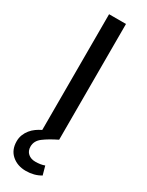

<svg xmlns="http://www.w3.org/2000/svg" viewBox="-219 -664 691 905"><g transform="rotate(30 126.0 -212.0)"><path d="M172 0Q127 22 99 43Q71 64 71 95Q71 119 86.5 132.5Q102 146 126 146Q155 146 176 138L189 185Q154 206 109 206Q63 206 32.5 179.5Q2 153 2 106Q2 87 8.5 70.5Q15 54 26 40.5Q37 27 51 17Q65 7 80 0V-630H172Z"/></g></svg>

Font: Mukta Vaani
Style: Regular
Weight: 400
Designer: Noopur Datye, Girish Dalvi, Yashodeep Gholap, Pallavi Karambelkar
Foundry: Ek Type
Version: Version 2.538;PS 1.000;hotconv 16.6.51;makeotf.lib2.5.65220;